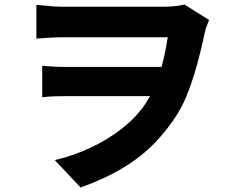

<svg xmlns="http://www.w3.org/2000/svg" viewBox="-20 -770 1040 855"><path d="M142 -748Q163 -747 194.5 -743.5Q226 -740 258 -740Q275 -740 309.5 -740Q344 -740 388.5 -740Q433 -740 482 -740Q531 -740 575.5 -740Q620 -740 653.5 -740Q687 -740 702 -740Q727 -740 753 -742Q779 -744 801 -750L911 -681Q907 -670 902 -658Q897 -646 894 -634Q881 -571 863 -502.5Q845 -434 822 -371.5Q799 -309 771 -264Q728 -195 670 -134.5Q612 -74 531 -24.5Q450 25 339 65L224 -57Q309 -77 386 -113.5Q463 -150 525 -199Q587 -248 627 -307Q645 -335 661 -367.5Q677 -400 689 -437Q701 -474 710.5 -516Q720 -558 727 -604Q712 -604 676.5 -604Q641 -604 593.5 -604Q546 -604 494 -604Q442 -604 394.5 -604Q347 -604 311.5 -604Q276 -604 259 -604Q232 -604 199.5 -602Q167 -600 142 -598ZM737 -342Q716 -342 679 -342Q642 -342 597 -342Q552 -342 504 -342Q456 -342 411 -342Q366 -342 330 -342Q294 -342 273 -342Q245 -342 220 -341Q195 -340 168 -337V-477Q190 -475 217 -473.5Q244 -472 267 -472Q289 -472 327 -472Q365 -472 412 -472Q459 -472 509 -472Q559 -472 605.5 -472Q652 -472 688 -472Q724 -472 744 -472Z"/></svg>

Font: Noto Sans JP Thin ExtraBold
Style: Regular
Weight: 800
Version: Version 2.004-H2;hotconv 1.0.118;makeotfexe 2.5.65603